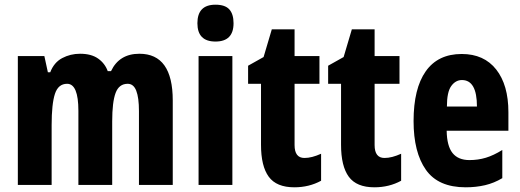

<svg xmlns="http://www.w3.org/2000/svg" viewBox="-20 -788 2214 818"><path d="M574 -559Q716 -559 716 -360V0H572V-315Q572 -372 560.5 -401.5Q549 -431 524 -431Q487 -431 472.5 -392Q458 -353 458 -271V0H314V-316Q314 -431 266 -431Q228 -431 214 -388Q200 -345 200 -255V0H56V-549H169L184 -480H194Q210 -522 245 -540.5Q280 -559 321 -559Q369 -559 398 -538.5Q427 -518 439 -485H453Q488 -559 574 -559Z M898 -768Q939 -768 957 -748Q975 -728 975 -689Q975 -611 898 -611Q821 -611 821 -689Q821 -768 898 -768ZM970 -549V0H826V-549Z M1277 -115Q1293 -115 1310.5 -119.5Q1328 -124 1348 -133V-18Q1297 10 1234 10Q1158 10 1125 -35Q1092 -80 1092 -171V-431H1037V-508L1103 -545L1138 -663H1235V-549H1341V-431H1235V-170Q1235 -115 1277 -115Z M1618 -115Q1634 -115 1651.5 -119.5Q1669 -124 1689 -133V-18Q1638 10 1575 10Q1499 10 1466 -35Q1433 -80 1433 -171V-431H1378V-508L1444 -545L1479 -663H1576V-549H1682V-431H1576V-170Q1576 -115 1618 -115Z M1947 -558Q2042 -558 2094 -492Q2146 -426 2146 -310V-231H1883Q1884 -166 1908 -136Q1932 -106 1980 -106Q2017 -106 2050 -116Q2083 -126 2120 -149V-29Q2085 -8 2046.5 1Q2008 10 1964 10Q1847 10 1794.5 -64.5Q1742 -139 1742 -272Q1742 -411 1794 -484.5Q1846 -558 1947 -558ZM1948 -447Q1921 -447 1902.5 -421.5Q1884 -396 1884 -334H2012Q2012 -447 1948 -447Z"/></svg>

Font: Noto Sans Tamil ExtraCondensed ExtraBold
Style: Regular
Weight: 800
Width: 2
Designer: Jelle Bosma - Monotype Design Team
Foundry: Monotype Imaging Inc.
Version: Version 2.004; ttfautohint (v1.8.4.7-5d5b)